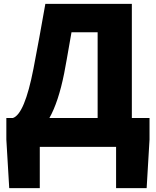

<svg xmlns="http://www.w3.org/2000/svg" viewBox="-20 -764 811 999"><path d="M352 -596Q322 -423 314 -383Q284 -233 237 -150H488V-596ZM758 -150V-38L743 215H584V0H187V215H28L13 -38V-150H47Q108 -170 154 -406Q168 -477 185 -571L216 -744H666V-150Z"/></svg>

Font: KaiGen Gothic KR Heavy
Style: Heavy
Weight: 900
Designer: Ryoko NISHIZUKA  (kana & ideographs); Paul D. Hunt (Latin, Greek & Cyrillic); Wenlong ZHANG  (bopomofo); Sandoll Communi
Foundry: Adobe Systems Incorporated
Version: Version 1.002 March 28, 2018